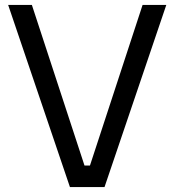

<svg xmlns="http://www.w3.org/2000/svg" viewBox="-20 -757 706 777"><path d="M263 0 13 -737H109L322 -87H344L557 -737H653L403 0Z"/></svg>

Font: Tomorrow
Style: Regular
Weight: 400
Designer: Tony de Marco, Monica Rizzolli
Foundry: Just in Type
Version: Version 2.002